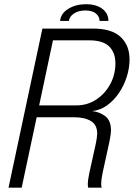

<svg xmlns="http://www.w3.org/2000/svg" viewBox="-20 -870 626 890"><path d="M19.5 0 176.5 -737.5H412.5Q497.5 -737.5 539 -698.8Q580.5 -660 580.5 -594.5Q580.5 -555 567.8 -514.5Q555 -474 531.8 -439.5Q508.5 -405 476.8 -382Q445 -359 407 -355Q440 -352 467.2 -332Q494.5 -312 494.5 -265.5Q494.5 -249.5 487.8 -216Q481 -182.5 472 -143.5Q463 -104.5 456 -70.5Q449 -36.5 449 -19.5Q449 -5 451.5 0H389Q387 -5.5 387 -18Q387 -33.5 393.5 -65.5Q400 -97.5 408.8 -134.5Q417.5 -171.5 424 -203.5Q430.5 -235.5 430.5 -251Q430.5 -291.5 401.2 -309Q372 -326.5 322.5 -326.5H150L80.5 0ZM394 -683H225.5L161.5 -381.5H334.5Q385 -381.5 426 -408.5Q467 -435.5 491 -480Q515 -524.5 515 -576Q515 -625.5 486.5 -654.2Q458 -683 394 -683ZM258.5 -773Q262 -808 296.8 -829.2Q331.5 -850.5 378.5 -850.5Q426 -850.5 454.2 -829.2Q482.5 -808 482.5 -773H441.5Q441.5 -793 424.8 -807.2Q408 -821.5 375.5 -821.5Q343.5 -821.5 322.5 -807.2Q301.5 -793 299.5 -773Z"/></svg>

Font: Epilogue Light
Style: Italic
Weight: 300
Italic angle: -12°
Designer: Tyler Finck
Foundry: Etcetera Type Co
Version: Version 2.111; ttfautohint (v1.8.3)